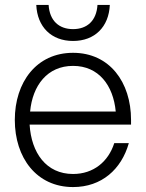

<svg xmlns="http://www.w3.org/2000/svg" viewBox="-20 -746 591 778"><path d="M276 12C392 12 472 -60 502 -166H443C419 -91 359 -41 276 -41C167 -41 107 -127 100 -241H511V-260C511 -413 424 -532 276 -532C128 -532 40 -413 40 -260C40 -107 128 12 276 12ZM102 -294C112 -400 172 -479 276 -479C380 -479 439 -400 449 -294ZM127 -726C131 -637 188 -580 276 -580C364 -580 421 -637 425 -726H375C371 -662 333 -628 276 -628C219 -628 181 -662 177 -726Z"/></svg>

Font: Aspekta 250
Style: Regular
Weight: 250
Designer: Ivo Dolenc
Version: Version 2.000